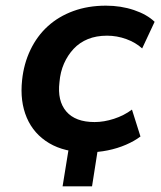

<svg xmlns="http://www.w3.org/2000/svg" viewBox="-20 -528 570 678"><path d="M201 130 231 -55H334L305 130ZM290 10Q208 10 153.5 -22.5Q99 -55 74.5 -112.5Q50 -170 58 -245Q64 -303 87.5 -352Q111 -401 149 -435.5Q187 -470 239 -489Q291 -508 354 -508Q407 -508 453 -492.5Q499 -477 526 -451L482 -357Q459 -378 426 -390Q393 -402 358 -402Q320 -402 290.5 -390Q261 -378 240 -355.5Q219 -333 206 -303.5Q193 -274 190 -238Q182 -172 214 -134.5Q246 -97 314 -97Q347 -97 382.5 -108.5Q418 -120 446 -141L476 -46Q455 -30 425 -17Q395 -4 360.5 3Q326 10 290 10Z"/></svg>

Font: Nunito Sans 8pt
Style: Bold Italic
Weight: 700
Italic angle: -9°
Version: Version 3.101;gftools[0.9.27]